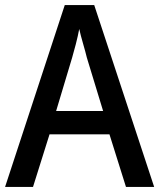

<svg xmlns="http://www.w3.org/2000/svg" viewBox="-20 -736 627 756"><path d="M476 0 411 -207H175L110 0H0L235 -716H351L587 0ZM322 -509Q317 -530 307 -564.5Q297 -599 292 -622Q287 -595 278.5 -562Q270 -529 264 -509L201 -299H386Z"/></svg>

Font: Noto Sans Tamil SemiCondensed Medium
Style: Regular
Weight: 500
Width: 4
Designer: Jelle Bosma - Monotype Design Team
Foundry: Monotype Imaging Inc.
Version: Version 2.004; ttfautohint (v1.8.4.7-5d5b)